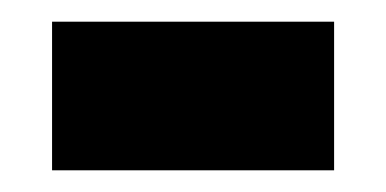

<svg xmlns="http://www.w3.org/2000/svg" viewBox="-20 -357 356 177"><path d="M28 -200V-337H288V-200Z"/></svg>

Font: Noto Sans Thai Cond ExtBd
Style: Regular
Weight: 800
Width: 3
Designer: Monotype Design Team
Foundry: Monotype Imaging Inc.
Version: Version 2.002; ttfautohint (v1.8.4.7-5d5b)